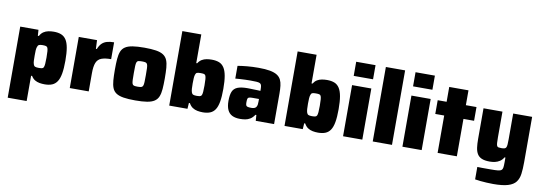

<svg xmlns="http://www.w3.org/2000/svg" viewBox="-66 -1211 5343 1886"><g transform="rotate(10 2605.5 -268.5)"><path d="M52 199V-510H234L238 -451H248Q263 -479 285 -493.5Q307 -508 333.5 -513Q360 -518 387 -518Q429 -518 459.5 -506Q490 -494 509.5 -465Q529 -436 538 -385Q547 -334 547 -257Q547 -179 538 -128Q529 -77 509.5 -47.5Q490 -18 459.5 -5.5Q429 7 386 7Q359 7 334 2.5Q309 -2 288 -14.5Q267 -27 251 -53H241V199ZM300 -142Q321 -142 333 -144.5Q345 -147 350 -158Q355 -169 357 -192Q359 -215 359 -255Q359 -295 357 -318.5Q355 -342 350 -352.5Q345 -363 333 -366Q321 -369 300 -369Q276 -369 264.5 -363.5Q253 -358 248 -340Q243 -326 242 -305.5Q241 -285 241 -255Q241 -224 242 -203.5Q243 -183 247 -172Q252 -152 264.5 -147Q277 -142 300 -142Z M636 0V-510H818L822 -424H831Q846 -461 866.5 -481Q887 -501 917 -509.5Q947 -518 987 -518V-350Q927 -350 891 -336.5Q855 -323 840 -286.5Q825 -250 825 -181V0Z M1290 8Q1219 8 1172.5 0.5Q1126 -7 1099 -25Q1072 -43 1060 -73.5Q1048 -104 1044.5 -148.5Q1041 -193 1041 -255Q1041 -317 1044.5 -361.5Q1048 -406 1060 -436.5Q1072 -467 1099 -485Q1126 -503 1172.5 -510.5Q1219 -518 1290 -518Q1360 -518 1406.5 -510.5Q1453 -503 1480 -485Q1507 -467 1519.5 -436.5Q1532 -406 1535.5 -361.5Q1539 -317 1539 -255Q1539 -193 1535.5 -148.5Q1532 -104 1519.5 -73.5Q1507 -43 1480 -25Q1453 -7 1406.5 0.5Q1360 8 1290 8ZM1290 -129Q1312 -129 1324.5 -132Q1337 -135 1342.5 -147.5Q1348 -160 1349 -186Q1350 -212 1350 -255Q1350 -300 1349 -325Q1348 -350 1342.5 -362.5Q1337 -375 1324.5 -378Q1312 -381 1290 -381Q1267 -381 1254.5 -378Q1242 -375 1237 -362.5Q1232 -350 1231 -325Q1230 -300 1230 -255Q1230 -212 1231 -186Q1232 -160 1237 -147.5Q1242 -135 1254.5 -132Q1267 -129 1290 -129Z M1963 8Q1936 8 1909.5 3Q1883 -2 1861 -16.5Q1839 -31 1824 -59H1814L1810 0H1628V-743H1817V-457H1826Q1843 -483 1864 -495.5Q1885 -508 1910 -512.5Q1935 -517 1962 -517Q2005 -517 2035.5 -505Q2066 -493 2085.5 -463Q2105 -433 2114 -382Q2123 -331 2123 -254Q2123 -176 2114 -125Q2105 -74 2085.5 -45Q2066 -16 2035.5 -4Q2005 8 1963 8ZM1876 -141Q1897 -141 1909 -144Q1921 -147 1926 -157.5Q1931 -168 1933 -191.5Q1935 -215 1935 -255Q1935 -295 1933 -318Q1931 -341 1926 -352Q1921 -363 1909 -365.5Q1897 -368 1876 -368Q1853 -368 1841.5 -364Q1830 -360 1825 -344Q1820 -330 1818.5 -308.5Q1817 -287 1817 -255Q1817 -223 1818.5 -201.5Q1820 -180 1825 -166Q1830 -151 1841.5 -146Q1853 -141 1876 -141Z M2335 8Q2288 8 2256.5 -7.5Q2225 -23 2209 -57.5Q2193 -92 2193 -147Q2193 -205 2206.5 -238.5Q2220 -272 2255.5 -287Q2291 -302 2356 -302Q2365 -302 2380 -301.5Q2395 -301 2413.5 -300.5Q2432 -300 2450.5 -299.5Q2469 -299 2485 -298V-316Q2485 -340 2481 -353.5Q2477 -367 2465.5 -372.5Q2454 -378 2431 -379.5Q2408 -381 2370 -381Q2347 -381 2320.5 -380Q2294 -379 2268 -377.5Q2242 -376 2221 -374V-501Q2261 -508 2314 -513Q2367 -518 2429 -518Q2498 -518 2543 -509.5Q2588 -501 2614.5 -484Q2641 -467 2653.5 -441.5Q2666 -416 2670 -382Q2674 -348 2674 -305V0H2491L2487 -58H2478Q2458 -28 2434.5 -14Q2411 0 2386 4Q2361 8 2335 8ZM2425 -118Q2440 -118 2449.5 -120.5Q2459 -123 2466.5 -128.5Q2474 -134 2477 -142Q2482 -151 2483.5 -163.5Q2485 -176 2485 -193V-217H2420Q2398 -217 2386.5 -213.5Q2375 -210 2372 -198.5Q2369 -187 2369 -164Q2369 -147 2372 -136.5Q2375 -126 2387 -122Q2399 -118 2425 -118Z M3113 8Q3086 8 3059.5 3Q3033 -2 3011 -16.5Q2989 -31 2974 -59H2964L2960 0H2778V-743H2967V-457H2976Q2993 -483 3014 -495.5Q3035 -508 3060 -512.5Q3085 -517 3112 -517Q3155 -517 3185.5 -505Q3216 -493 3235.5 -463Q3255 -433 3264 -382Q3273 -331 3273 -254Q3273 -176 3264 -125Q3255 -74 3235.5 -45Q3216 -16 3185.5 -4Q3155 8 3113 8ZM3026 -141Q3047 -141 3059 -144Q3071 -147 3076 -157.5Q3081 -168 3083 -191.5Q3085 -215 3085 -255Q3085 -295 3083 -318Q3081 -341 3076 -352Q3071 -363 3059 -365.5Q3047 -368 3026 -368Q3003 -368 2991.5 -364Q2980 -360 2975 -344Q2970 -330 2968.5 -308.5Q2967 -287 2967 -255Q2967 -223 2968.5 -201.5Q2970 -180 2975 -166Q2980 -151 2991.5 -146Q3003 -141 3026 -141Z M3362 -602V-743H3555V-602ZM3362 0V-510H3554V0Z M3658 0V-743H3850V0Z M3954 -602V-743H4147V-602ZM3954 0V-510H4146V0Z M4305 0V-373H4216V-510H4305V-658H4497V-510H4603V-373H4497V0Z M4895 206Q4863 206 4829 204Q4795 202 4764.5 199Q4734 196 4713 192V68Q4739 69 4762 69Q4785 69 4806.5 69Q4828 69 4848 69Q4893 69 4917.5 66.5Q4942 64 4953 55Q4964 46 4966.5 27.5Q4969 9 4969 -24V-71H4960Q4945 -45 4922.5 -30.5Q4900 -16 4875 -10.5Q4850 -5 4823 -5Q4773 -5 4743 -18Q4713 -31 4698 -56.5Q4683 -82 4678 -118.5Q4673 -155 4673 -204V-510H4862V-253Q4862 -218 4863.5 -197.5Q4865 -177 4870 -168Q4875 -159 4885.5 -157Q4896 -155 4914 -155Q4934 -155 4945 -158.5Q4956 -162 4961 -172Q4966 -182 4967.5 -202Q4969 -222 4969 -255V-510H5158V-56Q5158 10 5151.5 59Q5145 108 5120.5 140.5Q5096 173 5042.5 189.5Q4989 206 4895 206Z"/></g></svg>

Font: Saira Thin ExtraBold
Style: Regular
Weight: 800
Version: Version 1.101